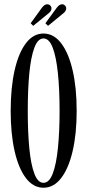

<svg xmlns="http://www.w3.org/2000/svg" viewBox="-20 -868 408 899"><path d="M183.5 11Q136 11 101.5 -34Q67 -79 48.5 -160Q30 -241 30 -349Q30 -457.5 48.5 -539Q67 -620.5 101.5 -665.8Q136 -711 183.5 -711Q231.5 -711 266.2 -665.8Q301 -620.5 320 -539Q339 -457.5 339 -349Q339 -241 320 -160Q301 -79 266.2 -34Q231.5 11 183.5 11ZM183.5 -12Q210.5 -12 227 -55.2Q243.5 -98.5 251.2 -174.5Q259 -250.5 259 -349Q259 -447.5 251.2 -524Q243.5 -600.5 227 -644.2Q210.5 -688 183.5 -688Q157 -688 140.8 -644.2Q124.5 -600.5 117.2 -524Q110 -447.5 110 -349Q110 -250.5 117.2 -174.5Q124.5 -98.5 140.8 -55.2Q157 -12 183.5 -12ZM205 -747 192.5 -759 245.5 -831.5Q258 -848 270.5 -848Q278.5 -848 284.2 -842.2Q290 -836.5 290 -828.5Q290 -815.5 275 -804.5ZM135.5 -747 123.5 -759 176 -831.5Q188.5 -848 201 -848Q209.5 -848 215.2 -842.2Q221 -836.5 221 -828.5Q221 -815.5 206 -804.5Z"/></svg>

Font: Imbue 50pt
Style: Regular
Weight: 400
Designer: Tyler Finck
Foundry: Etcetera Type Company
Version: Version 1.102; ttfautohint (v1.8.3)